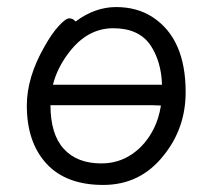

<svg xmlns="http://www.w3.org/2000/svg" viewBox="-20 -506 602 544"><path d="M194 -445Q249 -486 309 -486Q369 -486 413 -457Q506 -396 506 -245Q506 -143 444 -66Q378 18 272.5 18Q167 18 111.5 -42.5Q56 -103 56 -207Q56 -287 106 -374Q126 -410 146 -432Q166 -454 176.5 -454Q187 -454 194 -445ZM439 -266Q437 -331 407 -377Q374 -426 301 -426Q228 -426 176 -358Q142 -314 130 -266ZM123 -208Q123 -126 160.5 -84.5Q198 -43 267 -43Q316 -43 354.5 -69.5Q393 -96 416 -142Q430 -170 436 -207L410 -208Z"/></svg>

Font: LXGW WenKai Lite
Style: Regular
Weight: 400
Designer: LXGW / Fontworks Inc.
Foundry: LXGW / Fontworks Inc.
Version: Version 1.511; March 25, 2025